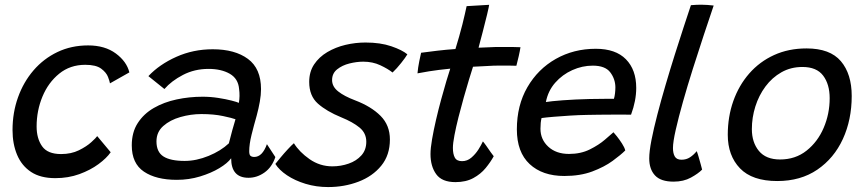

<svg xmlns="http://www.w3.org/2000/svg" viewBox="-20 -736 3594 797"><path d="M439.5 -104Q422.5 -79.5 389 -54.8Q355.5 -30 309.5 -13.2Q263.5 3.5 209.5 3.5Q148 3.5 109 -22.2Q70 -48 51 -93.2Q32 -138.5 32 -196Q32 -268.5 54.8 -332Q77.5 -395.5 119.2 -444Q161 -492.5 218.5 -520Q276 -547.5 346 -547.5Q415.5 -547.5 460.8 -514Q506 -480.5 517 -435.5L436.5 -390Q435.5 -397.5 428.5 -416.2Q421.5 -435 400 -451Q378.5 -467 334 -467Q271 -467 225.8 -430.2Q180.5 -393.5 156.2 -335Q132 -276.5 132 -211Q132 -161 154.8 -128.8Q177.5 -96.5 233.5 -96.5Q275.5 -96.5 307.5 -112.2Q339.5 -128 359.2 -146Q379 -164 383.5 -171Z M714 10.5Q628 10.5 577.5 -23.5Q527 -57.5 527 -132.5Q527 -187 551.8 -225.2Q576.5 -263.5 618.5 -287.8Q660.5 -312 713 -323.2Q765.5 -334.5 821 -334.5Q854 -334.5 886 -329.5Q918 -324.5 941.2 -318.5Q964.5 -312.5 971.5 -309Q976.5 -337 972.5 -366.5Q969 -409.5 933.8 -429.8Q898.5 -450 845.5 -450Q787.5 -450 739.5 -425Q691.5 -400 662.5 -366.5L596 -420Q641.5 -468.5 711.8 -500Q782 -531.5 863 -531.5Q955 -531.5 1009.2 -491.5Q1063.5 -451.5 1063.5 -366Q1063.5 -342 1058.5 -313.8Q1053.5 -285.5 1045.5 -256Q1034 -216 1024.2 -176.5Q1014.5 -137 1014.5 -108Q1014.5 -93.5 1020 -89Q1025.5 -84.5 1035.5 -84.5Q1069 -84.5 1088 -137.5L1123 -84Q1109 -42 1078 -20Q1047 2 1011.5 2Q939.5 2 939.5 -79Q924.5 -58.5 890.5 -38Q856.5 -17.5 810.5 -3.5Q764.5 10.5 714 10.5ZM746.5 -68Q795 -68 845.8 -88.8Q896.5 -109.5 930 -141Q945 -200.5 957.5 -241Q944.5 -246 906 -254.2Q867.5 -262.5 816 -262.5Q772 -262.5 729 -250.2Q686 -238 657.8 -213Q629.5 -188 629.5 -149Q629.5 -105 658.5 -86.5Q687.5 -68 746.5 -68Z M1342 40.5Q1292.5 40.5 1248.2 27Q1204 13.5 1171.2 -8.5Q1138.5 -30.5 1123 -55.5Q1130 -64.5 1144.5 -82Q1159 -99.5 1174.8 -116.5Q1190.5 -133.5 1200 -141.5Q1222.5 -105 1265.2 -75.2Q1308 -45.5 1359.5 -45.5Q1395 -45.5 1427.2 -56.8Q1459.5 -68 1480 -90.8Q1500.5 -113.5 1500.5 -147.5Q1500.5 -183.5 1472.5 -206.5Q1444.5 -229.5 1396.5 -249Q1335.5 -274 1299.5 -306Q1263.5 -338 1263.5 -396Q1263.5 -438 1284 -468.8Q1304.5 -499.5 1338.8 -519.8Q1373 -540 1414.2 -549.8Q1455.5 -559.5 1497 -559.5Q1559 -559.5 1604.2 -544Q1649.5 -528.5 1671 -510.5Q1663.5 -497.5 1645.2 -474.5Q1627 -451.5 1609.5 -435Q1590 -450.5 1558.5 -465.2Q1527 -480 1488 -480Q1460.5 -480 1430.5 -472.5Q1400.5 -465 1379.5 -448.2Q1358.5 -431.5 1358.5 -403.5Q1358.5 -376.5 1383.8 -356.5Q1409 -336.5 1454 -319.5Q1521 -294 1559.8 -255Q1598.5 -216 1598.5 -157Q1598.5 -92 1562.5 -48Q1526.5 -4 1468 18.2Q1409.5 40.5 1342 40.5Z M2029.5 -87.5Q2016.5 -63.5 1996 -38.5Q1975.5 -13.5 1944.8 3.2Q1914 20 1870.5 20Q1814.5 20 1790.8 -12.8Q1767 -45.5 1767 -96.5Q1767 -120.5 1773.5 -158Q1780 -195.5 1790 -238.8Q1800 -282 1811.5 -324Q1823 -366 1833 -399.8Q1843 -433.5 1849 -451Q1798.5 -446 1761.2 -440Q1724 -434 1713 -431.5Q1715 -455 1720.5 -482.2Q1726 -509.5 1728 -517Q1757 -521 1795.2 -525.5Q1833.5 -530 1870.5 -532.5Q1878 -556.5 1885.5 -583Q1893 -609.5 1899.5 -635Q1905 -656.5 1909.5 -676.8Q1914 -697 1917 -710.5L2010.5 -716Q2010 -710 2002 -676Q1994 -642 1983.5 -602.5Q1979.5 -587 1975 -570.5Q1970.5 -554 1966.5 -538Q1981.5 -538.5 2003.8 -539.5Q2026 -540.5 2039.5 -541Q2075 -541.5 2104.8 -541Q2134.5 -540.5 2140.5 -540Q2138.5 -526 2133.2 -502.5Q2128 -479 2123.5 -463Q2118.5 -463.5 2089.5 -463.8Q2060.5 -464 2031.5 -463.5Q2011.5 -462.5 1987.2 -461.2Q1963 -460 1943.5 -459Q1937 -439.5 1926.8 -405.5Q1916.5 -371.5 1905 -330.8Q1893.5 -290 1883.2 -249.5Q1873 -209 1866.5 -175Q1860 -141 1860 -122Q1860 -96.5 1868 -81.8Q1876 -67 1898 -67Q1919.5 -67 1936.5 -81.5Q1953.5 -96 1965.8 -115.2Q1978 -134.5 1984.5 -149Q1988 -145.5 1997.8 -131.8Q2007.5 -118 2017 -104.2Q2026.5 -90.5 2029.5 -87.5Z M2575.5 -111.5Q2557 -93 2522.8 -68Q2488.5 -43 2438.5 -24.2Q2388.5 -5.5 2322.5 -5.5Q2231.5 -5.5 2178.5 -55Q2125.5 -104.5 2125.5 -199Q2125.5 -298.5 2169.2 -374Q2213 -449.5 2287.2 -491.5Q2361.5 -533.5 2453 -533.5Q2535.5 -533.5 2578.2 -490Q2621 -446.5 2621 -371Q2621 -318 2599.5 -260Q2594 -260 2573 -260.2Q2552 -260.5 2523.5 -260.2Q2495 -260 2466 -259.8Q2437 -259.5 2416.5 -259Q2384 -258.5 2347 -256.2Q2310 -254 2278 -251.2Q2246 -248.5 2228 -246Q2223.5 -228 2223.5 -201.5Q2223.5 -157 2256 -127Q2288.5 -97 2342 -97Q2391 -97 2428.5 -115.8Q2466 -134.5 2491 -156.2Q2516 -178 2526.5 -187Q2530 -183.5 2540.8 -170Q2551.5 -156.5 2562 -140.2Q2572.5 -124 2575.5 -111.5ZM2246 -312.5Q2267 -316 2317 -319.8Q2367 -323.5 2427 -325Q2462 -325.5 2492.8 -325.8Q2523.5 -326 2528.5 -326Q2531.5 -336 2533 -349Q2534.5 -362 2534.5 -374Q2534 -408.5 2513 -436Q2492 -463.5 2440.5 -463.5Q2397 -463.5 2355.8 -445Q2314.5 -426.5 2284.8 -392.8Q2255 -359 2246 -312.5Z M2894.5 -32Q2878.5 -15.5 2848 1.2Q2817.5 18 2776 18Q2723 18 2699 -7.8Q2675 -33.5 2675 -78.5Q2675 -107 2684.2 -154.5Q2693.5 -202 2708.8 -260.8Q2724 -319.5 2742.8 -383.2Q2761.5 -447 2781 -508.8Q2800.5 -570.5 2818 -623.8Q2835.5 -677 2848 -714.5Q2872 -716.5 2890.5 -716.5Q2904 -716.5 2916.5 -715.5Q2929 -714.5 2942.5 -713Q2924 -658 2901.2 -589.8Q2878.5 -521.5 2856 -450.2Q2833.5 -379 2815 -313.5Q2796.5 -248 2785 -197.2Q2773.5 -146.5 2773.5 -121.5Q2773.5 -99.5 2781.2 -86.2Q2789 -73 2809 -73Q2829 -73 2844.2 -83Q2859.5 -93 2872 -108.5Q2874.5 -103.5 2879.5 -86.5Q2884.5 -69.5 2889 -53Q2893.5 -36.5 2894.5 -32Z M3206.5 15.5Q3102.5 15.5 3051.8 -37.2Q3001 -90 3001 -176.5Q3001 -251.5 3024 -316.5Q3047 -381.5 3090 -430.8Q3133 -480 3193.2 -507.5Q3253.5 -535 3328 -535Q3425.5 -535 3470.5 -482Q3515.5 -429 3515.5 -337.5Q3515.5 -239 3478.8 -159Q3442 -79 3372.8 -31.8Q3303.5 15.5 3206.5 15.5ZM3218 -74Q3282 -74 3328.2 -110.8Q3374.5 -147.5 3399.2 -205.5Q3424 -263.5 3424 -328.5Q3424 -386 3397 -422Q3370 -458 3311 -458Q3262.5 -458 3223.8 -436Q3185 -414 3157.5 -377Q3130 -340 3115.5 -294Q3101 -248 3101 -200Q3101 -145 3130.2 -109.5Q3159.5 -74 3218 -74Z"/></svg>

Font: Grandstander
Style: Italic
Weight: 400
Italic angle: -15°
Designer: Tyler Finck
Foundry: Etcetera Type Co
Version: Version 1.200; ttfautohint (v1.8.3)